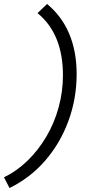

<svg xmlns="http://www.w3.org/2000/svg" viewBox="-55 -731 468 967"><path d="M182 -711Q256 -650 293.5 -561Q331 -472 331 -358Q331 -234 289.5 -121.5Q248 -9 172.5 78Q97 165 -7 216L-35 162Q31 130 85 77Q139 24 179 -44Q219 -112 240.5 -191Q262 -270 262 -352Q262 -560 134 -665Z"/></svg>

Font: Red Hat Text VF
Style: Italic
Weight: 300
Italic angle: -12°
Designer: Pentagram, MCKL
Foundry: Pentagram, MCKL
Version: Version 1.023